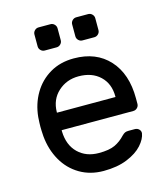

<svg xmlns="http://www.w3.org/2000/svg" viewBox="-108 -795 774 890"><g transform="rotate(-15 278.5 -350.5)"><path d="M511 -277V-250Q511 -239 503 -231Q495 -223 484 -223H140V-217Q142 -151 180.5 -113.5Q219 -76 280 -76Q330 -76 357.5 -89Q385 -102 407 -126Q415 -134 421.5 -137Q428 -140 439 -140H469Q481 -140 489 -132Q497 -124 496 -113Q492 -86 466.5 -57.5Q441 -29 393.5 -9.5Q346 10 280 10Q216 10 166 -19.5Q116 -49 86.5 -101Q57 -153 51 -218Q49 -248 49 -264Q49 -280 51 -310Q57 -372 86.5 -422Q116 -472 165.5 -501Q215 -530 280 -530Q387 -530 449 -462Q511 -394 511 -277ZM421 -307V-310Q421 -371 382.5 -407.5Q344 -444 280 -444Q222 -444 181.5 -407Q141 -370 140 -310V-307ZM217 -600H160Q149 -600 141 -608Q133 -616 133 -627V-684Q133 -695 141 -703Q149 -711 160 -711H217Q228 -711 236 -703Q244 -695 244 -684V-627Q244 -616 236 -608Q228 -600 217 -600ZM398 -600H341Q330 -600 322 -608Q314 -616 314 -627V-684Q314 -695 322 -703Q330 -711 341 -711H398Q409 -711 417 -703Q425 -695 425 -684V-627Q425 -616 417 -608Q409 -600 398 -600Z"/></g></svg>

Font: Contemporary
Style: Regular
Weight: 400
Designer: Victor Tran
Foundry: Victor Tran
Version: Version 1.100